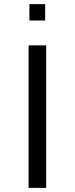

<svg xmlns="http://www.w3.org/2000/svg" viewBox="-20 -907 360 927"><path d="M118 0V-688H203V0ZM122 -808V-887H198V-808Z"/></svg>

Font: Saira Expanded
Style: Regular
Weight: 400
Width: 7
Designer: Hector Gatti with collaboration of the Omnibus-Type team
Foundry: Omnibus-Type
Version: Version 1.100; ttfautohint (v1.8.3)